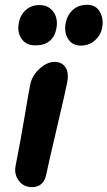

<svg xmlns="http://www.w3.org/2000/svg" viewBox="-20 -765 445 795"><path d="M314 -576.2Q279.3 -576.2 262 -603.8Q244.6 -631.3 252 -669.9Q258.8 -703.6 282 -724.4Q305.2 -745.1 340.8 -745.1Q377.9 -745.1 394 -715.1Q410.2 -685.1 402.8 -649.9Q397.5 -619.6 373.3 -597.9Q349.1 -576.2 314 -576.2ZM58.1 -670.9Q64 -703.6 87.2 -723.9Q110.4 -744.1 143.1 -744.1Q171.9 -744.1 189.9 -728.3Q208 -712.4 213.1 -690.2Q218.3 -668 212.9 -645Q207.5 -614.3 186 -595.7Q164.6 -577.1 126 -577.1Q87.4 -577.1 68.8 -605.2Q50.3 -633.3 58.1 -670.9ZM112.8 9.8Q77.1 9.8 57.4 -17.3Q37.6 -44.4 44.9 -80.1Q65.4 -183.6 81.5 -280.5Q97.7 -377.4 105 -414.1Q112.3 -451.7 143.6 -480.2Q174.8 -508.8 206.1 -508.8Q235.4 -508.8 250.5 -487.1Q265.6 -465.3 258.8 -426.8Q252 -390.1 215.3 -234.6Q178.7 -79.1 171.9 -43.9Q161.1 9.8 112.8 9.8Z"/></svg>

Font: Shantell Sans Normal
Style: Italic
Weight: 600
Italic angle: -11.31°
Designer: Stephen Nixon, Anya Danilova, Shantell Martin
Foundry: Arrow Type
Version: Version 1.006;[559af2be0]